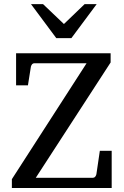

<svg xmlns="http://www.w3.org/2000/svg" viewBox="-20 -936 615 956"><path d="M39.1 0V-43.9L411.1 -621.1H150.9Q144 -621.1 139.9 -616.2Q135.7 -611.3 133.8 -604L119.1 -511.2H60.1V-670.9H530.8V-625L158.2 -50.8H442.9Q449.7 -50.8 454.1 -56.2Q458.5 -61.5 460 -68.8L477.1 -185.1H536.1V0ZM335.4 -746.1H260.3L134.3 -915.5H194.3L298.3 -816.4L401.4 -915.5H461.4Z"/></svg>

Font: Charis SIL
Style: Regular
Weight: 400
Foundry: SIL International
Version: Version 4.112